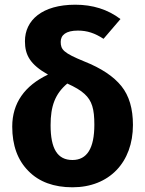

<svg xmlns="http://www.w3.org/2000/svg" viewBox="-20 -779 617 816"><path d="M338 -518C250 -554 238 -568 238 -601C238 -630 260 -649 311 -649C351 -649 383 -638 420 -614L492 -698C438 -739 374 -759 300 -759C159 -759 86 -693 86 -604C86 -545 108 -505 184 -462C85 -415 32 -341 32 -241C32 -161 55 -98 101 -52C146 -6 209 17 288 17C444 17 545 -89 545 -248C545 -317 529 -372 496 -413C463 -454 411 -489 338 -518ZM288 -99C224 -99 195 -147 195 -247C195 -328 214 -380 266 -424C299 -409 323 -395 339 -380C371 -351 381 -316 381 -249C381 -149 350 -99 288 -99Z"/></svg>

Font: Fira Sans
Style: Bold
Weight: 700
Designer: Carrois Corporate & Edenspiekermann AG
Foundry: Carrois Corporate GbR & Edenspiekermann AG
Version: Version 4.203